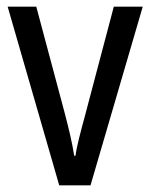

<svg xmlns="http://www.w3.org/2000/svg" viewBox="-20 -557 451 577"><path d="M158 0H252L409 -537H322L234 -204C222 -160 210 -115 207 -89H203C197 -129 185 -177 174 -219L89 -537H3Z"/></svg>

Font: Noto Sans Malayalam Condensed
Style: Regular
Weight: 400
Width: 3
Designer: Jelle Bosma - Monotype Design Team
Foundry: Monotype Imaging Inc.
Version: Version 2.104